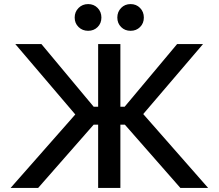

<svg xmlns="http://www.w3.org/2000/svg" viewBox="-20 -921 1072 941"><path d="M570 -398H591L848 -705H975L682 -362L1000 0H864L592 -310H570V0H461V-310H439L167 0H32L349 -360L55 -705H183L439 -398H461V-705H570ZM458.5 -788.5Q440 -770 412 -770Q384 -770 365 -788.5Q346 -807 346 -835Q346 -863 365 -882Q384 -901 412 -901Q440 -901 458.5 -882Q477 -863 477 -835Q477 -807 458.5 -788.5ZM666.5 -788.5Q648 -770 620 -770Q592 -770 573.5 -788.5Q555 -807 555 -835Q555 -863 573.5 -882Q592 -901 620 -901Q648 -901 666.5 -882Q685 -863 685 -835Q685 -807 666.5 -788.5Z"/></svg>

Font: Manrope Medium
Style: Medium
Weight: 500
Designer: Mikhail Sharanda
Foundry: Mikhail Sharanda
Version: Version 4.000;hotconv 1.0.109;makeotfexe 2.5.65596